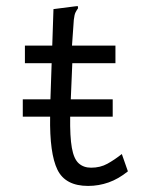

<svg xmlns="http://www.w3.org/2000/svg" viewBox="-20 -604 490 632"><path d="M55 -220V-277H146L150 -396H62V-454H152L156 -574L226 -583L236 -584L237 -577Q232 -570 228.5 -563Q225 -556 223 -539L217 -454H360V-396H218L213 -277H351V-220H211Q210 -154 216.5 -117.5Q223 -81 239 -66.5Q255 -52 280 -52Q310 -52 333.5 -65Q357 -78 381 -97L401 -40Q370 -15 337.5 -3.5Q305 8 270 8Q195 8 169 -45.5Q143 -99 145 -220Z"/></svg>

Font: Inconsolata SemiCondensed
Style: Regular
Weight: 400
Width: 4
Monospace: yes
Designer: Raph Levien, Cyreal, Brenton Simpson
Foundry: Raph Levien, Cyreal, Google
Version: Version 3.001; ttfautohint (v1.8.2.53-6de2)